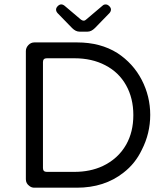

<svg xmlns="http://www.w3.org/2000/svg" viewBox="-20 -873 773 888"><path d="M347.7 -726.6H384.8Q402.3 -726.6 418.9 -743.2L486.3 -812.5Q493.2 -820.3 493.2 -829.1Q493.2 -836.9 485.4 -844.7Q477.5 -852.5 468.8 -852.5Q460 -852.5 454.1 -846.7L377.9 -782.2Q373 -777.3 367.2 -777.3Q361.3 -777.3 354.5 -782.2L278.3 -846.7Q261.7 -859.4 247.1 -844.7Q239.3 -836.9 239.3 -828.6Q239.3 -820.3 246.1 -812.5L313.5 -743.2Q330.1 -726.6 347.7 -726.6ZM635.7 -179.7Q674.8 -255.9 674.8 -341.8Q674.8 -427.7 635.3 -503.9Q595.7 -580.1 522.5 -627.9Q444.3 -676.8 336.9 -676.8H138.7Q123 -676.8 111.3 -664.6Q99.6 -652.3 99.6 -636.7V-43.9Q99.6 -24.4 116.2 -12.7Q126 -4.9 138.7 -4.9H335Q462.9 -4.9 550.8 -74.2Q605.5 -116.2 635.7 -179.7ZM178.7 -585.9Q178.7 -603.5 196.3 -603.5H324.2Q405.3 -603.5 466.8 -571.3Q529.3 -539.1 563 -479Q596.7 -418.9 596.7 -340.8Q596.7 -262.7 563.5 -204.1Q526.4 -138.7 454.1 -104.5Q396.5 -78.1 324.2 -78.1H196.3Q187.5 -78.1 183.1 -82.5Q178.7 -86.9 178.7 -95.7Z"/></svg>

Font: FakePearl
Style: Light
Weight: 350
Version: Version 1.2